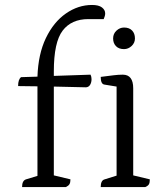

<svg xmlns="http://www.w3.org/2000/svg" viewBox="-20 -754 668 774"><path d="M69 0Q69 -26 85 -31L131 -45V-406L53 -407Q53 -434 65 -443L131 -445Q134 -536 165 -600.5Q196 -665 245.5 -699.5Q295 -734 351 -734Q378 -734 391 -724Q404 -714 404 -700Q404 -690 398 -677H336Q268 -677 232.5 -630.5Q197 -584 197 -466V-448L345 -453Q349 -445 349 -435Q349 -422 343.5 -412.5Q338 -403 327 -402L197 -405V-47L264 -31Q264 -18 260 -11.5Q256 -5 246 0ZM386 0Q386 -27 402 -31L450 -46V-405L401 -413Q386 -415 386 -444Q418 -448 437.5 -450.5Q457 -453 475 -453Q517 -453 517 -398V-47L584 -31Q584 -18 580.5 -11.5Q577 -5 566 0ZM480 -556Q459 -556 447.5 -568Q436 -580 436 -599Q436 -618 449.5 -630.5Q463 -643 480 -643Q501 -643 512.5 -631Q524 -619 524 -599Q524 -581 510.5 -568.5Q497 -556 480 -556Z"/></svg>

Font: Petrona Light
Style: Regular
Weight: 300
Designer: Ringo R. Seeber
Foundry: Ringo R. Seeber
Version: Version 2.001; ttfautohint (v1.8.3)